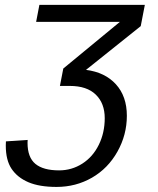

<svg xmlns="http://www.w3.org/2000/svg" viewBox="-20 -548 640 776"><path d="M139.2 -528.3H565.4L548.8 -442.4L327.6 -265.6Q404.3 -255.9 448.5 -207.3Q492.7 -158.7 492.7 -80.1Q492.7 -2.9 454.6 64.9Q416.5 132.8 351.6 170.2Q286.6 207.5 208.5 207.5Q139.2 207.5 94.7 188.5Q50.3 169.4 26.9 134.5Q3.4 99.6 3.4 40.5L3.9 23.4L91.8 17.6L91.3 29.3Q91.3 87.9 123 114.3Q154.8 140.6 218.8 140.6Q270 140.6 312.7 113.3Q355.5 85.9 379.4 37.1Q403.3 -11.7 403.3 -70.3Q403.3 -130.4 367.2 -165.5Q331.1 -200.7 262.2 -200.7H222.2L235.8 -271L464.4 -459.5H126Z"/></svg>

Font: Cousine
Style: Italic
Weight: 400
Italic angle: -12°
Monospace: yes
Designer: Steve Matteson
Foundry: Monotype Imaging Inc.
Version: Version 1.21